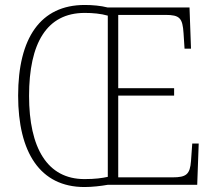

<svg xmlns="http://www.w3.org/2000/svg" viewBox="-20 -744 867 773"><path d="M320 9C350 9 386 5 414 0H774L780 -166H754L749 -96C745 -42 730 -30 675 -30H456V-359H681V-389H456V-684H646C704 -684 715 -671 719 -610L723 -548H749L743 -714H413C386 -721 352 -724 321 -724C143 -724 53 -591 53 -359C53 -131 141 9 320 9ZM320 -23C170 -23 97 -149 97 -358C97 -570 168 -692 321 -692C354 -692 386 -689 414 -681V-32C391 -27 364 -23 320 -23Z"/></svg>

Font: Noto Serif Myanmar SemiCondensed ExtraLight
Style: Regular
Weight: 200
Width: 4
Designer: Ben Mitchell and the Monotype Design Team
Foundry: Monotype Imaging Inc.
Version: Version 2.106